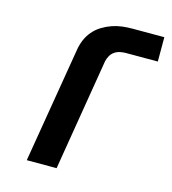

<svg xmlns="http://www.w3.org/2000/svg" viewBox="-109 -825 819 914"><g transform="rotate(15 300.0 -367.5)"><path d="M107 0 202 -570Q206 -595 216 -619Q226 -643 243.5 -663.5Q261 -684 284 -698Q307 -712 331.5 -720.5Q356 -729 381 -732Q406 -735 431 -735H588V-615H431Q417 -615 402.5 -612Q388 -609 375.5 -600.5Q363 -592 355.5 -578.5Q348 -565 345 -551L254 0Z"/></g></svg>

Font: Iosevka SS04 Hv Ex Obl
Style: Regular
Weight: 900
Width: 7
Italic angle: -9°
Monospace: yes
Designer: Belleve Invis
Foundry: Belleve Invis
Version: Version 19.0.0; ttfautohint (v1.8.4)